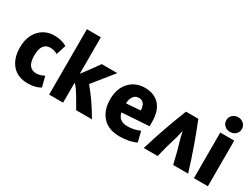

<svg xmlns="http://www.w3.org/2000/svg" viewBox="-59 -1385 2641 2011"><g transform="rotate(30 1262.0 -379.0)"><path d="M454 -15Q393 22 301 22Q179 22 111.5 -55.5Q44 -133 44 -266Q44 -396 115 -474.5Q186 -553 298 -553Q383 -553 449 -515L412 -397Q366 -421 324 -421Q216 -421 216 -267Q216 -113 327 -113Q371 -113 422 -140Z M1074 11H883Q877 2 841 -61.5Q805 -125 773.5 -172.5Q742 -220 725 -229V11H556V-780H725V-338Q837 -487 874 -541H1062L863 -294Q976 -160 1074 11Z M1633 -228 1305 -206Q1325 -111 1430 -111Q1512 -111 1580 -143L1611 -18Q1529 22 1412 22Q1277 22 1205.5 -56.5Q1134 -135 1134 -265Q1134 -398 1206 -475.5Q1278 -553 1392 -553Q1499 -553 1561.5 -491.5Q1624 -430 1632 -314Q1632 -308 1633 -278.5Q1634 -249 1633 -228ZM1471 -325Q1466 -430 1389 -430Q1348 -430 1324.5 -398.5Q1301 -367 1299 -312Z M1694 0Q1776 -273 1887 -551H2036Q2138 -301 2231 0H2050Q2015 -152 1976 -280Q1973 -292 1969 -310.5Q1965 -329 1962.5 -340Q1960 -351 1958 -355H1957Q1956 -353 1939 -280Q1891 -123 1862 0Z M2485 -685Q2485 -647 2458 -622Q2431 -597 2391 -597Q2352 -597 2324.5 -622Q2297 -647 2297 -685Q2297 -724 2324.5 -749Q2352 -774 2391 -774Q2431 -774 2458 -749Q2485 -724 2485 -685ZM2476 11H2307V-541H2476Z"/></g></svg>

Font: Repo
Style: ExtraBold
Weight: 800
Designer: Stefan Peev
Foundry: Context Ltd
Version: Version 001.000